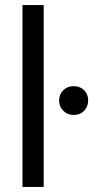

<svg xmlns="http://www.w3.org/2000/svg" viewBox="-20 -740 398 760"><path d="M69 0V-720H153V0ZM272 -285Q247 -285 230.5 -301.5Q214 -318 214 -342Q214 -367 230.5 -383Q247 -399 272 -399Q297 -399 313 -383Q329 -367 329 -342Q329 -318 313 -301.5Q297 -285 272 -285Z"/></svg>

Font: DM Sans 20pt
Style: Regular
Weight: 400
Version: Version 4.004;gftools[0.9.30]